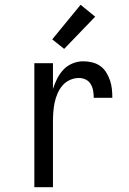

<svg xmlns="http://www.w3.org/2000/svg" viewBox="-20 -785 540 805"><path d="M124 0V-520H202V-412Q209 -434 219.5 -455Q230 -476 246 -493Q262 -510 284 -519Q306 -528 329 -528Q348 -528 366.5 -523.5Q385 -519 400 -508.5Q415 -498 425 -482Q435 -466 441 -448.5Q447 -431 449 -412.5Q451 -394 451 -375H373Q373 -390 370.5 -404.5Q368 -419 360.5 -432Q353 -445 339.5 -451.5Q326 -458 311 -458Q291 -458 272.5 -449.5Q254 -441 241.5 -426Q229 -411 221 -392.5Q213 -374 209 -354.5Q205 -335 203.5 -315Q202 -295 202 -276V0ZM249 -580 199 -620 318 -765 379 -715Z"/></svg>

Font: Iosevka Fuck
Style: Regular
Weight: 400
Monospace: yes
Designer: Belleve Invis
Foundry: Belleve Invis
Version: Version 28.0.7; ttfautohint (v1.8.3)